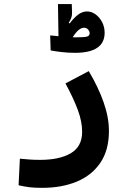

<svg xmlns="http://www.w3.org/2000/svg" viewBox="-20 -678 626 938"><path d="M186.5 239.7Q147.5 239.7 122.8 236.6Q98.1 233.4 70.8 227.1L77.1 97.2Q105 99.6 124.5 101.3Q144 103 176.8 103Q270.5 103 325.9 70.6Q381.3 38.1 381.3 -34.2Q381.3 -83.5 360.6 -139.9Q339.8 -196.3 299.8 -270.5L413.6 -330.6Q460.4 -252 486.3 -178Q512.2 -104 512.2 -38.1Q512.2 55.2 470.5 116.9Q428.7 178.7 355.2 209.2Q281.7 239.7 186.5 239.7ZM346.2 -419.9Q312.5 -419.9 281.5 -423.6Q250.5 -427.2 227.5 -431.6L225.1 -504.9Q231.9 -504.4 242.7 -503.4Q253.4 -502.4 265.6 -501L263.2 -658.2H330.6L332 -617.2Q332.5 -602.5 328.4 -591.3Q324.2 -580.1 315.9 -566.4L320.3 -563.5Q340.3 -590.3 361.3 -606.2Q382.3 -622.1 404.8 -622.1Q427.2 -622.1 446.8 -607.9Q466.3 -593.8 478.8 -570.1Q491.2 -546.4 491.2 -518.1Q491.2 -419.9 346.2 -419.9ZM335 -496.1Q344.2 -495.6 350.6 -495.6Q391.6 -495.6 404.8 -499.3Q418 -502.9 418 -515.6Q418 -524.9 410.4 -533.7Q402.8 -542.5 390.1 -542.5Q378.9 -542.5 365.7 -532.7Q352.5 -522.9 335 -496.1Z"/></svg>

Font: Cascadia Mono PL
Style: Bold
Weight: 700
Monospace: yes
Designer: Aaron Bell
Foundry: Saja Typeworks
Version: Version 2404.023; ttfautohint (v1.8.4)